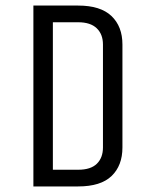

<svg xmlns="http://www.w3.org/2000/svg" viewBox="-20 -670 545 690"><path d="M100 0V-650H261Q341 -650 380.5 -612.5Q420 -575 420 -510V-140Q420 -75 381 -37.5Q342 0 261 0ZM350 -510Q350 -547 327.5 -568.5Q305 -590 261 -590H170V-60H261Q306 -60 328 -81.5Q350 -103 350 -140Z"/></svg>

Font: Unica One
Style: Regular
Weight: 400
Designer: Eduardo Rodriguez Tunni
Foundry: Eduardo Rodriguez Tunni
Version: Version 2.000; ttfautohint (v1.8.4.7-5d5b);gftools[0.9.23]